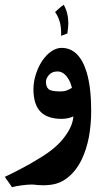

<svg xmlns="http://www.w3.org/2000/svg" viewBox="-40 -570 449 798"><path d="M339 -110Q339 -51 329 2Q319 52 300 92Q274 146 232 175Q213 188 191 194Q169 200 138 200L116 199Q100 197 92 197Q74 197 49 200.5Q24 204 10 208L-20 165Q-2 157 42.5 134Q87 111 130 84Q195 44 226 2Q262 -44 265 -86Q243 -76 216 -76Q160 -76 131 -103Q99 -133 99 -199Q99 -229 108.5 -259.5Q118 -290 134 -315Q151 -341 172.5 -356Q194 -371 216 -371Q290 -371 321 -267Q339 -204 339 -110ZM199 -273Q176 -273 163.5 -258.5Q151 -244 151 -230Q151 -210 161.5 -200Q172 -190 211 -190Q227 -190 237 -194Q247 -198 259 -205Q258 -209 254 -221.5Q250 -234 241 -247Q223 -273 199 -273ZM214 -421Q215 -454 209 -477Q203 -500 189 -520Q196 -526 205.5 -535Q215 -544 225 -550Q244 -516 244 -473Q244 -459 240 -431Z"/></svg>

Font: Mirza
Style: Bold
Weight: 700
Designer: Arabic design by Kourosh Beigpour, Latin design by Eduardo Tunni, engineering by Lasse Fister
Version: Version 1.0010g